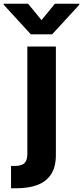

<svg xmlns="http://www.w3.org/2000/svg" viewBox="-84 -792 440 1016"><path d="M60.7 -545.9H211.7V27.1Q211.9 90.3 187 129.2Q162 168.2 115.6 186.1Q69.2 204.1 5.1 204.1H-25.6V86.1H-5.9Q31 86.1 45.8 70.8Q60.5 55.5 60.7 24.8ZM64.5 -772.3 135.7 -685.5 206.6 -772.3H335.9V-767L192 -610.4H79.1L-64.5 -767V-772.3Z"/></svg>

Font: Inter V
Style: 
Weight: 400
Designer: Rasmus Andersson
Foundry: rsms
Version: Version 4.000;git-a3f224843